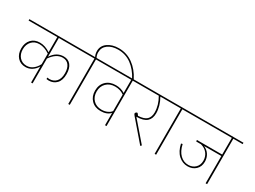

<svg xmlns="http://www.w3.org/2000/svg" viewBox="-64 -1672 3219 2420"><g transform="rotate(30 1546.0 -462.0)"><path d="M428 -661V-388Q496 -491 600 -491Q668 -491 704.5 -444Q741 -397 741 -314Q741 -224 697 -178Q653 -132 585 -132Q570 -132 553 -135L551 -156Q568 -153 583 -153Q642 -153 680 -193Q718 -233 718 -314Q718 -387 686.5 -429Q655 -471 596 -471Q504 -471 428 -362V0H406V-234Q380 -188 338 -160.5Q296 -133 245 -133Q172 -133 127.5 -182.5Q83 -232 83 -312Q83 -392 129 -442Q175 -492 254 -492Q330 -492 406 -441V-661H-12V-681H837V-661ZM249 -154Q301 -154 341.5 -186Q382 -218 406 -267V-421Q329 -472 258 -472Q188 -472 147 -427Q106 -382 106 -312Q106 -242 145.5 -198Q185 -154 249 -154Z M1151 -928Q1266 -928 1357.5 -862Q1449 -796 1507 -681L1486 -676Q1430 -784 1345.5 -846Q1261 -908 1152 -908Q1062 -908 1005 -866.5Q948 -825 948 -754Q948 -712 966 -681H1106V-661H969V0H947V-661H812V-681H945Q926 -716 926 -760Q926 -836 990 -882Q1054 -928 1151 -928Z M1640 -681V-661H1504V0H1482V-179Q1434 -126 1343 -126Q1258 -126 1206.5 -179Q1155 -232 1155 -316Q1155 -401 1208.5 -453.5Q1262 -506 1351 -506Q1425 -506 1482 -469V-661H1049V-681ZM1344 -147Q1391 -147 1428 -164Q1465 -181 1482 -206V-446Q1425 -486 1352 -486Q1273 -486 1225.5 -438.5Q1178 -391 1178 -316Q1178 -241 1223.5 -194Q1269 -147 1344 -147Z M2093 -681V-661H1906Q1966 -555 1966 -451Q1966 -373 1920 -332Q1874 -291 1771 -290L2012 -11L1997 4L1745 -289Q1730 -307 1730 -316Q1730 -324 1739 -332Q1748 -340 1755 -340Q1765 -340 1783 -310Q1871 -314 1907.5 -349.5Q1944 -385 1944 -451Q1944 -557 1883 -661H1616V-681Z M2363 -681V-661H2226V0H2204V-661H2069V-681Z M3104 -681V-661H2968V0H2946V-397H2695Q2749 -373 2776 -328.5Q2803 -284 2803 -230Q2803 -158 2757 -114.5Q2711 -71 2640 -71Q2565 -71 2507 -124Q2449 -177 2427 -279L2448 -284Q2469 -189 2520 -140Q2571 -91 2639 -91Q2700 -91 2740 -129.5Q2780 -168 2780 -231Q2780 -291 2745.5 -336Q2711 -381 2649 -397H2580L2578 -418H2946V-661H2339V-681Z"/></g></svg>

Font: FiraGO Thin
Style: Regular
Weight: 100
Designer: bBox Type
Foundry: bBox Type GmbH
Version: Version 1.001;PS 001.001;hotconv 1.0.88;makeotf.lib2.5.64775